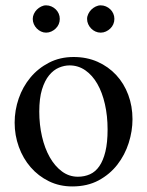

<svg xmlns="http://www.w3.org/2000/svg" viewBox="-20 -669 540 704"><path d="M374.5 -194.3Q374.5 -244.1 364.7 -287.1Q355 -330.1 336.9 -361.6Q318.8 -393.1 293 -411.1Q267.1 -429.2 234.9 -429.2Q215.8 -429.2 196 -420.9Q176.3 -412.6 160.2 -393.1Q144 -373.5 134 -341.1Q124 -308.6 124 -259.8Q124 -211.9 134 -168.5Q144 -125 162.6 -92.3Q181.2 -59.6 207.3 -40.3Q233.4 -21 265.6 -21Q289.6 -21 309.8 -30Q330.1 -39.1 344.2 -59.6Q358.4 -80.1 366.5 -113.3Q374.5 -146.5 374.5 -194.3ZM465.8 -231.9Q465.8 -188.5 451.9 -144.8Q438 -101.1 410.4 -65.4Q382.8 -29.8 341.6 -7.6Q300.3 14.6 245.1 14.6Q198.2 14.6 159.4 -4.4Q120.6 -23.4 92.5 -55.7Q64.5 -87.9 49.1 -130.4Q33.7 -172.9 33.7 -219.2Q33.7 -264.6 48.6 -307.9Q63.5 -351.1 91.6 -384.8Q119.6 -418.5 159.7 -439.2Q199.7 -460 250 -460Q298.3 -460 337.9 -442.4Q377.4 -424.8 406 -394Q434.6 -363.3 450.2 -321.5Q465.8 -279.8 465.8 -231.9ZM199.2 -599.6Q199.2 -589.4 195.3 -580.3Q191.4 -571.3 184.3 -564.5Q177.2 -557.6 168.2 -553.5Q159.2 -549.3 148.9 -549.3Q139.2 -549.3 130.4 -553.5Q121.6 -557.6 114.7 -564.7Q107.9 -571.8 104 -580.8Q100.1 -589.8 100.1 -599.6Q100.1 -608.9 104.2 -617.9Q108.4 -627 115.2 -633.8Q122.1 -640.6 130.9 -645Q139.6 -649.4 148.9 -649.4Q159.2 -649.4 168.2 -645.5Q177.2 -641.6 184.3 -634.8Q191.4 -627.9 195.3 -618.9Q199.2 -609.9 199.2 -599.6ZM399.4 -599.6Q399.4 -589.4 395.5 -580.3Q391.6 -571.3 384.5 -564.5Q377.4 -557.6 368.4 -553.5Q359.4 -549.3 349.1 -549.3Q338.9 -549.3 329.8 -553.5Q320.8 -557.6 314 -564.7Q307.1 -571.8 303.2 -580.8Q299.3 -589.8 299.3 -599.6Q299.3 -608.9 303.7 -617.9Q308.1 -627 314.9 -633.8Q321.8 -640.6 330.8 -645Q339.8 -649.4 349.1 -649.4Q359.4 -649.4 368.4 -645.5Q377.4 -641.6 384.5 -634.8Q391.6 -627.9 395.5 -618.9Q399.4 -609.9 399.4 -599.6Z"/></svg>

Font: Doulos SIL Cyr
Style: Regular
Weight: 400
Designer: Walt Agee, Victor Gaultney, Peter Martin, Debbi Hosken, Becca Hirsbrunner
Foundry: SIL International
Version: Version 5.000